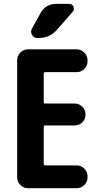

<svg xmlns="http://www.w3.org/2000/svg" viewBox="-20 -990 540 1010"><path d="M277.3 -969.7H342.8Q359.4 -969.7 366.2 -955.1Q373 -940.4 362.3 -927.7L278.3 -832Q241.2 -790 182.6 -790H176.8Q158.2 -790 148.4 -806.6Q138.7 -823.2 148.4 -839.8L192.4 -919.9Q219.7 -969.7 277.3 -969.7ZM382.8 -730.5Q406.2 -730.5 423.3 -713.4Q440.4 -696.3 440.4 -672.9V-667Q440.4 -643.6 423.3 -627Q406.2 -610.4 382.8 -610.4H218.8Q210 -610.4 210 -601.6V-454.1Q210 -445.3 218.8 -445.3H373Q396.5 -445.3 413.1 -428.2Q429.7 -411.1 429.7 -387.7V-386.7Q429.7 -363.3 413.1 -346.7Q396.5 -330.1 373 -330.1H218.8Q210 -330.1 210 -322.3V-128.9Q210 -120.1 218.8 -120.1H382.8Q406.2 -120.1 423.3 -103Q440.4 -85.9 440.4 -63.5V-56.6Q440.4 -33.2 423.3 -16.6Q406.2 0 382.8 0H127Q103.5 0 86.9 -17.1Q70.3 -34.2 70.3 -56.6V-672.9Q70.3 -696.3 86.9 -713.4Q103.5 -730.5 127 -730.5Z"/></svg>

Font: Rounded Mgen+ 1m bold
Style: Bold
Weight: 700
Designer: [Source Han Sans]
Ryoko NISHIZUKA  (kana & ideographs); Paul D. Hunt (Latin, Greek & Cyrillic); Wenlong ZHANG  (bopomofo
Version: Version 1.059.20150602